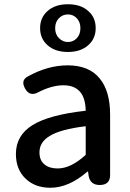

<svg xmlns="http://www.w3.org/2000/svg" viewBox="-20 -872 615 905"><path d="M217 13Q145 13 100 -30.5Q55 -74 55 -146Q55 -234 133.5 -282.5Q212 -331 384 -350Q382 -470 279 -470Q224 -470 160 -437Q120 -415 98 -455Q77 -493 110 -511Q205 -564 299 -564Q400 -564 450 -502Q499 -443 499 -331V-165V-47Q499 0 450 0Q406 0 398 -42L395 -63H392Q304 13 217 13ZM252 -78Q314 -78 384 -142V-209V-277Q266 -263 214 -231Q166 -202 166 -154Q166 -115 191 -96Q213 -78 252 -78ZM300 -627Q240 -627 204 -659Q169 -690 169 -739.5Q169 -789 204 -820Q240 -852 300 -852Q361 -852 396 -820Q431 -790 431 -739Q431 -690 396 -659Q360 -627 300 -627ZM300 -674Q325 -674 342 -692Q359 -710 359 -739Q359 -768 342 -786Q325 -804 300 -804Q275 -804 257.5 -786Q240 -768 240 -739Q240 -710 258 -692Q276 -674 300 -674Z"/></svg>

Font: GenSenRounded TW M
Style: Regular
Weight: 500
Version: Version 1.501;PS 1;hotconv 16.6.51;makeotf.lib2.5.65220